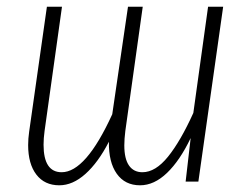

<svg xmlns="http://www.w3.org/2000/svg" viewBox="-20 -542 737 573"><path d="M646 -522 572 0H534L549 -130Q517 -63 478.5 -26Q440 11 398 11Q353 11 328.5 -23.5Q304 -58 305 -119Q273 -57 235 -23Q197 11 157 11Q113 11 88.5 -21Q64 -53 64 -109Q64 -128 67 -149L120 -522H165L113 -151Q110 -129 110 -110Q110 -28 164 -28Q236 -28 315 -201L362 -522H406L354 -151Q351 -127 351 -108Q351 -68 365 -48Q379 -28 405 -28Q444 -28 481.5 -74.5Q519 -121 557 -205L601 -522Z"/></svg>

Font: Fira Sans Extra Condensed ExtraLight
Style: Italic
Weight: 275
Width: 3
Italic angle: -8°
Designer: Carrois Corporate & Edenspiekermann AG
Foundry: Carrois Corporate GbR & Edenspiekermann AG
Version: Version 4.203